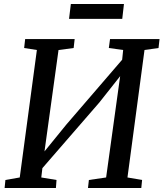

<svg xmlns="http://www.w3.org/2000/svg" viewBox="-20 -938 816 958"><path d="M3 0 7 -40 78.5 -52.5 164 -688.5 100.5 -698.5 105.5 -743H352.5L347.5 -698.5L272 -688.5L202 -182.5L311 -316.5L589.5 -640L594.5 -688.5L523 -698.5L529 -743H776L771 -698.5L701 -688.5L616 -52.5L689 -40L685 0H419L423.5 -40L509.5 -52.5L579.5 -558L476 -427L191.5 -99L186 -52.5L262 -40L259 0ZM333.5 -918H598.5L590 -844H324.5Z"/></svg>

Font: Merriweather
Style: Italic
Weight: 400
Italic angle: -7.8°
Designer: Eben Sorkin
Foundry: Eben Sorkin
Version: Version 2.100